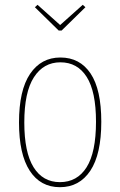

<svg xmlns="http://www.w3.org/2000/svg" viewBox="-20 -768 500 798"><path d="M401 -262Q401 -127 355.5 -58.5Q310 10 229 10Q148 10 103.5 -58.5Q59 -127 59 -259Q59 -393 105 -461Q151 -529 231 -529Q312 -529 356.5 -462.5Q401 -396 401 -262ZM81 -259Q81 -135 119.5 -73Q158 -11 229 -11Q301 -11 340 -73Q379 -135 379 -262Q379 -387 340.5 -448Q302 -509 231 -509Q161 -509 121 -447Q81 -385 81 -259ZM324 -748 335 -738 236 -641H224L125 -738L136 -748L230 -664Z"/></svg>

Font: Fira Sans Extra Condensed Thin
Style: Regular
Weight: 250
Width: 1
Designer: Carrois Corporate & Edenspiekermann AG
Foundry: Carrois Corporate GbR & Edenspiekermann AG
Version: Version 4.203